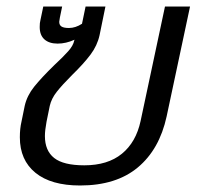

<svg xmlns="http://www.w3.org/2000/svg" viewBox="-20 -555 611 590"><path d="M41 -133Q41 -160 46 -181L56 -230Q63 -261 85 -288.5Q107 -316 147 -355Q175 -381 190 -398Q205 -415 208 -430L209 -433Q183 -421 157 -421Q131 -421 116.5 -434Q102 -447 102 -472Q102 -485 104 -492L113 -535H171L164 -501Q162 -491 162 -488Q162 -478 169 -473.5Q176 -469 192 -469Q212 -469 232 -482L243 -535H304L286 -447Q279 -415 258 -387Q237 -359 202 -325Q171 -294 154.5 -273Q138 -252 133 -230L123 -181Q118 -154 118 -137Q118 -92 146.5 -69.5Q175 -47 239 -47Q311 -47 354.5 -82.5Q398 -118 412 -183L487 -535H564L492 -197Q470 -96 403.5 -40.5Q337 15 226 15Q137 15 89 -24Q41 -63 41 -133Z"/></svg>

Font: Prompt Light
Style: Italic
Weight: 300
Italic angle: -12°
Designer: Katatrad Team
Foundry: CadsonDemak
Version: Version 1.000